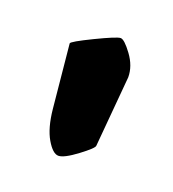

<svg xmlns="http://www.w3.org/2000/svg" viewBox="-55 -815 262 291"><g transform="rotate(20 75.5 -670.0)"><path d="M126 -718 116 -604Q116 -600 96 -585Q76 -570 67 -570Q58 -570 48 -587Q38 -604 35 -634L25 -736Q25 -739 57 -754.5Q89 -770 95 -770Q101 -770 113.5 -753Q126 -736 126 -718Z"/></g></svg>

Font: Pirata One
Style: Regular
Weight: 400
Designer: Rodrigo Fuenzalida, Nicolas Massi
Foundry: Rodrigo Fuenzalida, Nicolas Massi
Version: Version 1.001